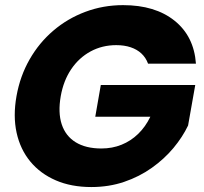

<svg xmlns="http://www.w3.org/2000/svg" viewBox="-20 -730 802 755"><path d="M44.9 -352.2Q58.9 -430.7 96.3 -496.2Q133.7 -561.8 189.7 -609.5Q245.6 -657.3 315.7 -683.5Q385.7 -709.8 464 -709.8Q589.9 -709.8 666.3 -648.7Q742.7 -587.5 750.5 -479.7H562.2Q553.4 -503.6 536 -519.7Q518.6 -535.8 493.8 -544.1Q469 -552.5 437 -552.5Q381.8 -552.5 336.2 -527.8Q290.7 -503.1 260.2 -458.2Q229.8 -413.3 218.9 -352.2Q207.5 -287.3 222.7 -241.1Q238 -194.9 277.8 -170.5Q317.6 -146.1 378.7 -146.1Q421.6 -146.1 458 -160.9Q494.5 -175.6 523.3 -203.5Q552.1 -231.4 571.2 -270.9H354.6L376.4 -395.8H747.8L719.6 -236.5Q698 -191.3 662.1 -148.1Q626.2 -105 577.1 -70.1Q528.1 -35.2 468.3 -14.9Q408.5 5.5 339 5.5Q260.2 5.5 199.4 -20.8Q138.6 -47.1 99.2 -94.8Q59.7 -142.6 45.3 -208.1Q30.9 -273.6 44.9 -352.2Z"/></svg>

Font: Poppins Variable
Style: Italic
Weight: 100
Italic angle: -10°
Designer: Jonny Pinhorn
Foundry: Indian Type Foundry
Version: Version 6.000